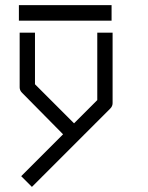

<svg xmlns="http://www.w3.org/2000/svg" viewBox="-20 -604 580 752"><path d="M227 -78 66 -241Q57 -250 57 -262V-476H117V-274L270 -121L361 -212V-476H421V-200Q421 -188 412 -179L105 128L63 86ZM54 -584H417V-523H54Z"/></svg>

Font: 3270 Nerd Font Mono
Style: Regular
Weight: 400
Monospace: yes
Version: Version 3.0.1;Nerd Fonts 3.0.0